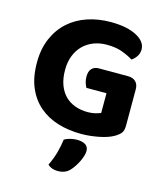

<svg xmlns="http://www.w3.org/2000/svg" viewBox="-126 -719 911 1063"><g transform="rotate(15 329.5 -187.5)"><path d="M606 -92Q606 -63 595 -49Q584 -35 560 -21Q546 -13 526 -6Q506 1 481.5 6Q457 11 430.5 14Q404 17 378 17Q306 17 244.5 -1.5Q183 -20 137 -59Q91 -98 65 -158Q39 -218 39 -302Q39 -381 65.5 -441.5Q92 -502 137.5 -542.5Q183 -583 244.5 -603.5Q306 -624 377 -624Q470 -624 525 -595Q580 -566 580 -521Q580 -498 568 -480.5Q556 -463 540 -453Q515 -469 477.5 -483Q440 -497 389 -497Q347 -497 312.5 -483.5Q278 -470 253 -445Q228 -420 214 -384Q200 -348 200 -303Q200 -254 213.5 -217.5Q227 -181 251 -157Q275 -133 308.5 -121Q342 -109 381 -109Q405 -109 424.5 -114Q444 -119 455 -124V-237H340Q334 -247 329 -263Q324 -279 324 -297Q324 -329 339 -344Q354 -359 378 -359H546Q574 -359 590 -343.5Q606 -328 606 -300ZM376 219Q361 236 343 242.5Q325 249 305 249Q269 249 247 228Q267 187 277.5 148.5Q288 110 293 72Q307 64 326 59Q345 54 365 54Q394 54 412.5 65Q431 76 431 102Q431 114 426 130Q421 146 413 162.5Q405 179 395 194Q385 209 376 219Z"/></g></svg>

Font: Baloo Da 2
Style: Bold
Weight: 700
Designer: Noopur Datye, Sulekha Rajkumar and Ek Type
Foundry: Ek Type
Version: Version 1.640;hotconv 1.0.111;makeotfexe 2.5.65597; ttfautoh